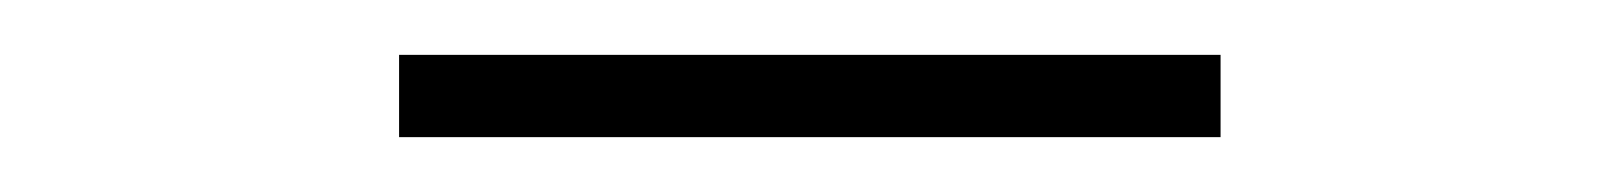

<svg xmlns="http://www.w3.org/2000/svg" viewBox="-20 -747 590 70"><path d="M125.5 -697V-727H425V-697Z"/></svg>

Font: Encode Sans Semi Expanded Thin
Style: Regular
Weight: 250
Width: 6
Designer: Multiple Designers
Foundry: Impallari Type
Version: Version 2.000